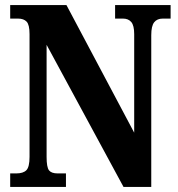

<svg xmlns="http://www.w3.org/2000/svg" viewBox="-20 -734 699 754"><path d="M20 -53H44Q71 -53 83.5 -65.5Q96 -78 96 -118V-600Q96 -637 84.5 -649Q73 -661 51 -661H20V-714H241L507 -213V-600Q507 -634 495.5 -647.5Q484 -661 463 -661H432V-714H650V-661H619Q597 -661 585.5 -646.5Q574 -632 574 -596V0H465L163 -558V-118Q163 -77 172.5 -65Q182 -53 206 -53H239V0H20Z"/></svg>

Font: Noto Serif CondExtraBold
Style: Regular
Weight: 800
Width: 3
Designer: Monotype Design Team
Foundry: Monotype Imaging Inc.
Version: Version 1.001